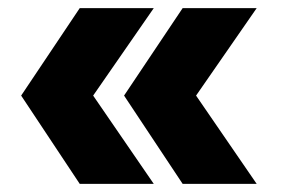

<svg xmlns="http://www.w3.org/2000/svg" viewBox="-20 -512 690 472"><path d="M176 -60 32 -277 176 -492H358L209 -277L358 -60ZM429 -60 285 -277 429 -492H611L462 -277L611 -60Z"/></svg>

Font: Azeret Mono Thin ExtraBold
Style: Regular
Weight: 800
Version: Version 1.002